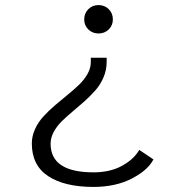

<svg xmlns="http://www.w3.org/2000/svg" viewBox="-20 -726 750 757"><path d="M425 -649.5Q425 -626 408.8 -610Q392.5 -594 368.5 -594Q344.5 -594 328.2 -610Q312 -626 312 -649.5Q312 -673.5 328.2 -689.8Q344.5 -706 368.5 -706Q392.5 -706 408.8 -689.8Q425 -673.5 425 -649.5ZM400.5 -498.5V-481.5Q400.5 -450 388.2 -421.2Q376 -392.5 356.5 -370.2Q337 -348 313.5 -327Q290 -306 266.5 -286.5Q243 -267 223.5 -247.8Q204 -228.5 191.8 -205.8Q179.5 -183 179.5 -159.5Q179.5 -46.5 348.5 -46.5Q414 -46.5 461 -72.2Q508 -98 529 -135L585 -97.5Q563 -54.5 499.2 -21.8Q435.5 11 348.5 11Q234.5 11 170 -31.5Q105.5 -74 105.5 -160Q105.5 -189.5 118.2 -217.2Q131 -245 151.5 -267.2Q172 -289.5 196.8 -310.8Q221.5 -332 246.5 -352.2Q271.5 -372.5 292 -392.2Q312.5 -412 325.2 -434.8Q338 -457.5 338 -480.5V-498.5Z"/></svg>

Font: League Mono Light
Style: Regular
Weight: 300
Width: 6
Designer: Tyler Finck
Foundry: The League of Moveable Type / Tyler Finck
Version: Version 2.210